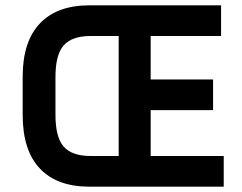

<svg xmlns="http://www.w3.org/2000/svg" viewBox="-20 -700 907 720"><path d="M65 -412Q65 -544 129.5 -612Q194 -680 315 -680H809V-565H545V-402H779V-287H545V-115H819V0H315Q194 0 129.5 -68Q65 -136 65 -269ZM320 -115H425V-565H320Q250 -565 219 -530Q188 -495 188 -412V-269Q188 -185 219 -150Q250 -115 320 -115Z"/></svg>

Font: Inria Sans
Style: Bold
Weight: 700
Designer: Black Foundry Team
Foundry: Black Foundry
Version: Version 1.2; ttfautohint (v1.8.3)